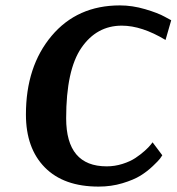

<svg xmlns="http://www.w3.org/2000/svg" viewBox="-20 -680 654 711"><path d="M593 -532Q505 -585 431 -585Q338 -585 281.5 -503Q225 -421 225 -242Q225 -64 375 -64Q405 -64 433.5 -73Q462 -82 481.5 -95Q501 -108 516 -121.5Q531 -135 538 -144L545 -153L581 -105Q578 -100 572.5 -92.5Q567 -85 546 -65Q525 -45 500 -29.5Q475 -14 433.5 -1.5Q392 11 345 11Q216 11 146 -60Q76 -131 76 -256Q76 -434 171 -547Q266 -660 424 -660Q470 -660 517.5 -646Q565 -632 590 -618L614 -605Z"/></svg>

Font: Arsenal
Style: Bold Italic
Weight: 700
Italic angle: -9°
Designer: Andrij Shevchenko
Foundry: Stairsfor.com
Version: Version 1.000